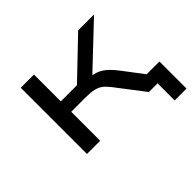

<svg xmlns="http://www.w3.org/2000/svg" viewBox="-141 -692 1017 1017"><g transform="rotate(-45 367.0 -184.0)"><path d="M645 128V0H600V-75H734V128ZM116 0V-496H215V-295H336L546 -496H665L408 -253L394 -279Q431 -277 456 -268.5Q481 -260 503 -241.5Q525 -223 550 -191L695 0H580L459 -158Q441 -181 424.5 -193.5Q408 -206 384.5 -211.5Q361 -217 320 -217H215V0Z"/></g></svg>

Font: Nunito Sans 7pt Expanded
Style: Regular
Weight: 400
Width: 7
Designer: Vernon Adams
Foundry: Vernon Adams
Version: Version 3.101;gftools[0.9.27]